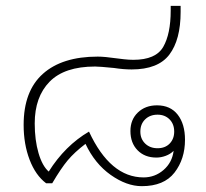

<svg xmlns="http://www.w3.org/2000/svg" viewBox="-20 -628 706 658"><path d="M614 -149Q614 -83 578 -36.5Q542 10 466 10Q414 10 359.5 -28.5Q305 -67 273 -135Q235 -106 212 -78.5Q189 -51 159 0H138Q102 -27 81.5 -80.5Q61 -134 61 -200Q61 -316 127 -375Q193 -434 315 -434Q338 -434 380 -428Q387 -427 404.5 -425Q422 -423 437 -423Q514 -423 539.5 -467.5Q565 -512 565 -592V-608H599V-587Q599 -492 560.5 -441Q522 -390 431 -390Q403 -390 371 -395Q321 -400 306 -400Q201 -400 150 -348Q99 -296 99 -205Q99 -148 112 -103.5Q125 -59 147 -40Q203 -129 285 -177Q358 -20 472 -20Q511 -20 540.5 -45.5Q570 -71 575 -111Q564 -100 548 -94Q532 -88 516 -88Q476 -88 451.5 -113Q427 -138 427 -179Q427 -218 452.5 -242.5Q478 -267 518 -267Q564 -267 589 -235Q614 -203 614 -149ZM577 -177Q577 -203 561 -219Q545 -235 520 -235Q494 -235 477.5 -219Q461 -203 461 -177Q461 -152 477.5 -136Q494 -120 520 -120Q546 -120 561.5 -136Q577 -152 577 -177Z"/></svg>

Font: Sarabun Thin
Style: Regular
Weight: 250
Designer: Suppakit Chalermlarp | Katatrad Co.,Ltd.
Foundry: Cadson Demak Co.,Ltd.
Version: Version 1.000; ttfautohint (v1.6)